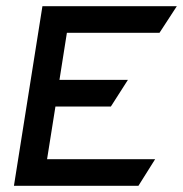

<svg xmlns="http://www.w3.org/2000/svg" viewBox="-20 -600 591 620"><path d="M25 0H427L481 -86H132L159 -256H338L393 -342H172L196 -494H495L551 -580H117Z"/></svg>

Font: Charger Pro
Style: ExBdObl
Weight: 400
Designer: Jasper
Foundry: Cannot Into Space Fonts
Version: Version 1.09